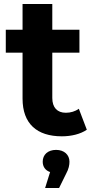

<svg xmlns="http://www.w3.org/2000/svg" viewBox="-20 -676 473 962"><path d="M242 -527V-656H93V-527H9V-412H93V-182C93 -56 165 7 290 7C337 7 383 -4 415 -26L375 -131C357 -118 334 -111 310 -111C267 -111 242 -137 242 -185V-412H378V-527ZM310 197C325 170 328 150 328 134C328 100 302 75 261 75C220 75 194 99 194 134C194 159 207 178 231 186L206 266H276Z"/></svg>

Font: Montserrat-Alt1
Style: Bold
Weight: 700
Designer: Differentunic
Foundry: Differentunic
Version: Version 7.222